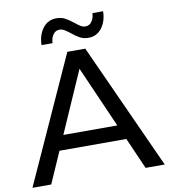

<svg xmlns="http://www.w3.org/2000/svg" viewBox="-96 -971 925 1051"><g transform="rotate(-10 366.5 -445.5)"><path d="M316 -700H415.7L733.9 0H627.7L345 -643.7H385.9L103.1 0H-1.3ZM162 -255.7H555L583.9 -174.1H134ZM353.3 -796.6Q334.3 -811.7 321.1 -819.3Q308 -826.9 294.4 -826.9Q272 -826.9 258.8 -808Q245.6 -789.1 244.4 -760.7H183.4Q184.4 -817.4 213 -854.4Q241.6 -891.3 288.6 -891.3Q315 -891.3 334.9 -880.9Q354.9 -870.6 381 -850Q399.3 -834.9 411.9 -827.3Q424.4 -819.7 438.9 -819.7Q460.4 -819.7 473.8 -838.6Q487.1 -857.6 488.1 -884.7H547.4Q546.3 -828.7 518.1 -792Q490 -755.3 444 -755.3Q417.6 -755.3 397.2 -766.1Q376.9 -776.9 353.3 -796.6Z"/></g></svg>

Font: iiserrat Thin
Style: Regular
Weight: 100
Designer: Akira Ohta
Foundry: Akira Ohta
Version: Version 1.200;Glyphs 3.3.1 (3343)